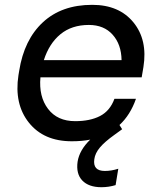

<svg xmlns="http://www.w3.org/2000/svg" viewBox="-20 -572 652 802"><path d="M279.8 18.1Q162.6 18.1 100.6 -59.8Q38.6 -137.7 57.1 -257.8L60.1 -275.9Q80.6 -406.2 159.2 -479Q237.8 -551.8 365.2 -551.8Q477.5 -551.8 537.4 -478.5Q597.2 -405.3 579.1 -292L571.8 -249H148.9Q141.6 -168.5 180.7 -117.2Q219.7 -65.9 293.9 -65.9Q356.4 -65.9 397.9 -87.4Q439.5 -108.9 458 -159.2H547.9Q524.4 -91.8 479 -49.8L490.2 -32.2L458 -8.8Q417 20.5 397.2 44.2Q377.4 67.9 374 92.8Q366.7 142.1 418 142.1Q445.3 142.1 474.1 132.8L462.9 201.2Q434.1 210 403.8 210Q350.6 210 323.7 181.9Q296.9 153.8 304.2 103Q312 54.7 356.9 11.2Q323.2 18.1 279.8 18.1ZM351.1 -467.8Q279.8 -467.8 232.7 -429.2Q185.5 -390.6 163.1 -320.8H487.8Q486.8 -386.7 450.4 -427.2Q414.1 -467.8 351.1 -467.8Z"/></svg>

Font: Sora Italic
Style: Regular
Weight: 400
Designer: Jonathan Barnbrook, Julián Moncada
Foundry: Barnbrook Fonts
Version: Version 2.000